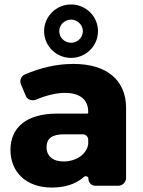

<svg xmlns="http://www.w3.org/2000/svg" viewBox="-20 -834 640 862"><path d="M299 -574C366 -574 420 -628 420 -694C420 -760 366 -814 299 -814C232 -814 178 -760 178 -694C178 -628 232 -574 299 -574ZM299 -746C328 -746 352 -722 352 -694C352 -665 328 -642 299 -642C270 -642 246 -665 246 -694C246 -722 270 -746 299 -746ZM311 -547C232 -547 164 -530 92 -500C74 -492 67 -473 74 -455L97 -401C104 -386 125 -380 140 -386C187 -406 234 -417 271 -417C341 -417 376 -385 376 -332V-328C376 -326 374 -324 372 -324H234C100 -323 27 -263 27 -161C27 -62 97 8 212 8C272 8 322 -8 357 -40C363 -46 377 -42 377 -33V-31C377 -14 391 0 408 0H511C530 0 546 -16 546 -35V-352C545 -474 459 -547 311 -547ZM265 -109C217 -109 189 -134 189 -173C189 -213 215 -231 267 -231H352C365 -231 376 -220 376 -207V-187C369 -139 319 -109 265 -109Z"/></svg>

Font: Trueno
Style: RoundBd
Weight: 700
Designer: Julieta Ulanovsky, Jasper
Foundry: Julieta Ulanovsky, Cannot Into Space Fonts
Version: Version 3.001